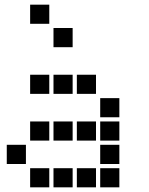

<svg xmlns="http://www.w3.org/2000/svg" viewBox="-20 -811 640 822"><path d="M110 -791Q109 -791 109 -791Q109 -791 109 -790V-710Q109 -709 109 -709Q109 -709 110 -709H190Q191 -709 191 -709Q191 -709 191 -710V-790Q191 -791 191 -791Q191 -791 190 -791ZM210 -691Q209 -691 209 -691Q209 -691 209 -690V-610Q209 -609 209 -609Q209 -609 210 -609H290Q291 -609 291 -609Q291 -609 291 -610V-690Q291 -691 291 -691Q291 -691 290 -691ZM110 -491Q109 -491 109 -491Q109 -491 109 -490V-410Q109 -409 109 -409Q109 -409 110 -409H190Q191 -409 191 -409Q191 -409 191 -410V-490Q191 -491 191 -491Q191 -491 190 -491ZM210 -491Q209 -491 209 -491Q209 -491 209 -490V-410Q209 -409 209 -409Q209 -409 210 -409H290Q291 -409 291 -409Q291 -409 291 -410V-490Q291 -491 291 -491Q291 -491 290 -491ZM310 -491Q309 -491 309 -491Q309 -491 309 -490V-410Q309 -409 309 -409Q309 -409 310 -409H390Q391 -409 391 -409Q391 -409 391 -410V-490Q391 -491 391 -491Q391 -491 390 -491ZM410 -391Q409 -391 409 -391Q409 -391 409 -390V-310Q409 -309 409 -309Q409 -309 410 -309H490Q491 -309 491 -309Q491 -309 491 -310V-390Q491 -391 491 -391Q491 -391 490 -391ZM110 -291Q109 -291 109 -291Q109 -291 109 -290V-210Q109 -209 109 -209Q109 -209 110 -209H190Q191 -209 191 -209Q191 -209 191 -210V-290Q191 -291 191 -291Q191 -291 190 -291ZM210 -291Q209 -291 209 -291Q209 -291 209 -290V-210Q209 -209 209 -209Q209 -209 210 -209H290Q291 -209 291 -209Q291 -209 291 -210V-290Q291 -291 291 -291Q291 -291 290 -291ZM310 -291Q309 -291 309 -291Q309 -291 309 -290V-210Q309 -209 309 -209Q309 -209 310 -209H390Q391 -209 391 -209Q391 -209 391 -210V-290Q391 -291 391 -291Q391 -291 390 -291ZM410 -291Q409 -291 409 -291Q409 -291 409 -290V-210Q409 -209 409 -209Q409 -209 410 -209H490Q491 -209 491 -209Q491 -209 491 -210V-290Q491 -291 491 -291Q491 -291 490 -291ZM10 -191Q9 -191 9 -191Q9 -191 9 -190V-110Q9 -109 9 -109Q9 -109 10 -109H90Q91 -109 91 -109Q91 -109 91 -110V-190Q91 -191 91 -191Q91 -191 90 -191ZM410 -191Q409 -191 409 -191Q409 -191 409 -190V-110Q409 -109 409 -109Q409 -109 410 -109H490Q491 -109 491 -109Q491 -109 491 -110V-190Q491 -191 491 -191Q491 -191 490 -191ZM110 -91Q109 -91 109 -91Q109 -91 109 -90V-10Q109 -9 109 -9Q109 -9 110 -9H190Q191 -9 191 -9Q191 -9 191 -10V-90Q191 -91 191 -91Q191 -91 190 -91ZM210 -91Q209 -91 209 -91Q209 -91 209 -90V-10Q209 -9 209 -9Q209 -9 210 -9H290Q291 -9 291 -9Q291 -9 291 -10V-90Q291 -91 291 -91Q291 -91 290 -91ZM310 -91Q309 -91 309 -91Q309 -91 309 -90V-10Q309 -9 309 -9Q309 -9 310 -9H390Q391 -9 391 -9Q391 -9 391 -10V-90Q391 -91 391 -91Q391 -91 390 -91ZM410 -91Q409 -91 409 -91Q409 -91 409 -90V-10Q409 -9 409 -9Q409 -9 410 -9H490Q491 -9 491 -9Q491 -9 491 -10V-90Q491 -91 491 -91Q491 -91 490 -91Z"/></svg>

Font: Doto Black ExtraBold
Style: Regular
Weight: 800
Monospace: yes
Version: Version 1.000